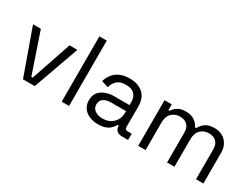

<svg xmlns="http://www.w3.org/2000/svg" viewBox="-57 -1234 2334 1783"><g transform="rotate(30 1110.0 -343.0)"><path d="M207 0Q163.1 -122.1 32.2 -489.3Q52.7 -489.3 116.2 -489.3Q152.3 -381.8 262.7 -58.6Q266.6 -58.6 277.3 -58.6Q313.5 -166 423.8 -489.3Q445.3 -489.3 507.8 -489.3Q463.9 -367.2 333 0Q301.8 0 207 0Z M622.1 0Q622.1 -174.8 622.1 -700.2Q641.6 -700.2 701.2 -700.2Q701.2 -525.4 701.2 0Q681.6 0 622.1 0Z M1017.6 13.7Q965.8 13.7 923.8 -3.9Q881.8 -22.5 858.4 -55.7Q834 -89.8 834 -138.7Q834 -189.5 858.4 -221.7Q881.8 -253.9 923.8 -269.5Q965.8 -287.1 1018.6 -287.1Q1073.2 -287.1 1183.6 -287.1Q1183.6 -295.9 1183.6 -323.2Q1183.6 -375 1152.3 -405.3Q1122.1 -434.6 1062.5 -434.6Q1002.9 -434.6 969.7 -406.2Q937.5 -377.9 924.8 -330.1Q900.4 -337.9 851.6 -353.5Q863.3 -394.5 889.6 -428.7Q915 -461.9 958 -482.4Q1002 -502.9 1063.5 -502.9Q1157.2 -502.9 1209 -454.1Q1260.7 -406.2 1260.7 -318.4Q1260.7 -244.1 1260.7 -96.7Q1260.7 -67.4 1289.1 -67.4Q1303.7 -67.4 1334 -67.4Q1334 -49.8 1334 0Q1317.4 0 1265.6 0Q1232.4 0 1211.9 -18.6Q1192.4 -37.1 1192.4 -68.4Q1192.4 -69.3 1192.4 -73.2Q1189.5 -73.2 1180.7 -73.2Q1168.9 -53.7 1150.4 -33.2Q1131.8 -12.7 1100.6 0Q1068.4 13.7 1017.6 13.7ZM1026.4 -53.7Q1095.7 -53.7 1139.6 -95.7Q1183.6 -136.7 1183.6 -211.9Q1183.6 -215.8 1183.6 -222.7Q1142.6 -222.7 1021.5 -222.7Q974.6 -222.7 943.4 -202.1Q913.1 -181.6 913.1 -140.6Q913.1 -99.6 944.3 -77.1Q976.6 -53.7 1026.4 -53.7Z M1442.4 0Q1442.4 -122.1 1442.4 -489.3Q1461.9 -489.3 1519.5 -489.3Q1519.5 -473.6 1519.5 -427.7Q1522.5 -427.7 1533.2 -427.7Q1547.9 -454.1 1579.1 -475.6Q1611.3 -498 1668.9 -498Q1726.6 -498 1761.7 -472.7Q1797.9 -448.2 1813.5 -412.1Q1818.4 -412.1 1827.1 -412.1Q1844.7 -448.2 1878.9 -472.7Q1913.1 -498 1975.6 -498Q2024.4 -498 2061.5 -477.5Q2098.6 -458 2119.1 -419.9Q2141.6 -382.8 2141.6 -331.1Q2141.6 -220.7 2141.6 0Q2122.1 0 2062.5 0Q2062.5 -81.1 2062.5 -324.2Q2062.5 -373 2034.2 -401.4Q2005.9 -429.7 1954.1 -429.7Q1900.4 -429.7 1866.2 -394.5Q1831.1 -360.4 1831.1 -293.9Q1831.1 -196.3 1831.1 0Q1811.5 0 1752 0Q1752 -81.1 1752 -324.2Q1752 -373 1723.6 -401.4Q1695.3 -429.7 1644.5 -429.7Q1590.8 -429.7 1555.7 -394.5Q1521.5 -360.4 1521.5 -293.9Q1521.5 -196.3 1521.5 0Q1502 0 1442.4 0Z"/></g></svg>

Font: Kadena Space Grotesk
Style: Regular
Weight: 400
Designer: Florian Karsten
Version: Version 2.000